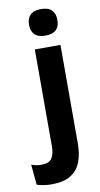

<svg xmlns="http://www.w3.org/2000/svg" viewBox="-146 -725 493 948"><g transform="rotate(-10 101.0 -251.0)"><path d="M67 -83.5V-490.5H195.5V-83.5ZM131 -548.5Q94.5 -548.5 77.2 -565.8Q60 -583 60 -613.5V-616Q60 -646.5 77.2 -664Q94.5 -681.5 131 -681.5Q167.5 -681.5 184.8 -664Q202 -646.5 202 -616V-613.5Q202 -582.5 184.8 -565.5Q167.5 -548.5 131 -548.5ZM34.5 180Q12.5 180 -6.8 176.8Q-26 173.5 -40 169L-49.5 66.5Q-38.5 71 -26 73.5Q-13.5 76 -0.5 76Q39.5 76 53.2 54.8Q67 33.5 67 -4.5V-120H195.5V3.5Q195.5 57.5 180 97Q164.5 136.5 129.2 158.2Q94 180 34.5 180Z"/></g></svg>

Font: Anek Latin Medium SemiBold
Style: Regular
Weight: 600
Version: Version 1.003